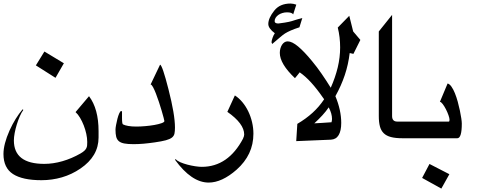

<svg xmlns="http://www.w3.org/2000/svg" viewBox="-20 -871 2783 1108"><path d="M348.6 -505.9 300.3 -421.9 187 -493.7 236.3 -573.7ZM548.8 -77.6Q548.8 -23.4 522.5 21.5Q496.1 66.4 444.3 101.6Q394.5 135.7 337.4 152.3Q280.3 168.9 219.2 168.9Q109.9 168.9 54.9 133.3Q0 97.7 0 17.6Q0 -39.1 35.2 -118.2Q51.8 -154.8 70.6 -185.1Q89.4 -215.3 110.4 -240.2L114.7 -236.8Q104 -222.2 94.2 -199.7Q84.5 -177.2 76.9 -152.6Q69.3 -127.9 64.7 -103.5Q60.1 -79.1 60.1 -60.5Q60.1 74.7 235.4 74.7Q286.6 74.7 340.1 59.3Q393.6 43.9 444.8 14.6Q459 6.3 466.8 -1Q474.6 -8.3 478.3 -15.9Q481.9 -23.4 482.7 -31.7Q483.4 -40 483.4 -50.3V-52.2Q483.4 -73.7 478 -98.4Q472.7 -123 463.4 -147Q454.1 -170.9 441.9 -191.4Q429.7 -211.9 416 -224.1L493.7 -315.9Q548.8 -243.2 548.8 -113.8Z M989.7 -134.8Q989.7 -113.8 986.8 -100.1Q983.9 -86.4 972.2 -77.1Q960.4 -67.9 937 -61.5Q913.6 -55.2 872.6 -49.3Q838.9 -44.4 808.6 -41.7Q778.3 -39.1 750.5 -39.1Q717.8 -39.1 697.3 -43Q676.8 -46.9 665.5 -56.6Q654.3 -66.4 650.4 -82.5Q646.5 -98.6 646.5 -123Q646.5 -131.8 649.7 -149.4Q652.8 -167 657.5 -185.1Q662.1 -203.1 668 -216.6Q673.8 -230 679.2 -230Q682.1 -230 684.1 -228.5V-191.4Q684.1 -156.2 689.5 -153.3Q700.7 -147.5 720.5 -144Q740.2 -140.6 767.1 -140.6Q790.5 -140.6 818.6 -143.1Q846.7 -145.5 871.3 -149.9Q896 -154.3 912.4 -160.2Q928.7 -166 928.7 -172.4Q928.7 -174.8 924.3 -191.4Q919.9 -208 913.1 -231.4Q906.2 -254.9 897.5 -281.5Q888.7 -308.1 879.9 -330.8Q871.1 -353.5 863 -368.4Q855 -383.3 849.1 -383.3L903.8 -498Q917 -494.1 952.1 -356.4Q989.7 -210 989.7 -134.8Z M1442.4 -99.6Q1442.4 -38.1 1418 13.7Q1393.6 65.4 1345.2 108.4Q1260.7 182.6 1184.1 182.6Q1085.4 182.6 989.7 50.8L994.1 47.4Q1002 57.1 1020.5 65.2Q1039.1 73.2 1061.5 79.1Q1084 85 1106.4 88.4Q1128.9 91.8 1144.5 91.8Q1296.9 91.8 1383.3 -72.3H1382.8Q1385.7 -78.6 1387.5 -84Q1389.2 -89.4 1389.2 -94.7Q1389.2 -157.7 1292 -225.6L1335.4 -320.3Q1358.9 -305.2 1378.7 -281.5Q1398.4 -257.8 1412.6 -228.5Q1426.8 -199.2 1434.6 -166Q1442.4 -132.8 1442.4 -99.6Z M1896 -184.6Q1896 -199.2 1891.6 -215.6Q1887.2 -231.9 1877 -251.5Q1861.8 -229 1840.6 -205.8Q1819.3 -182.6 1793.9 -159.2Q1819.3 -160.6 1843 -162.1Q1866.7 -163.6 1893.1 -165.5Q1896 -176.8 1896 -184.6ZM1708 -713.4Q1678.7 -704.1 1658.2 -695.1Q1637.7 -686 1624.5 -677.7Q1611.8 -669.4 1593.8 -653.8Q1575.7 -638.2 1550.8 -617.2L1546.9 -627Q1546.9 -631.3 1548.6 -638.4Q1550.3 -645.5 1553 -653.1Q1555.7 -660.6 1559.1 -667.7Q1562.5 -674.8 1565.9 -679.2Q1547.9 -692.4 1538.1 -706.1Q1528.3 -719.7 1528.3 -732.4Q1528.3 -766.6 1563 -810.1Q1595.2 -850.6 1656.7 -850.6Q1664.6 -850.6 1672.6 -848.9Q1680.7 -847.2 1689.9 -844.2L1671.9 -788.1Q1664.6 -799.8 1636.2 -799.8Q1622.6 -799.8 1609.6 -795.9Q1596.7 -792 1586.9 -785.2Q1577.1 -778.3 1571 -769Q1564.9 -759.8 1564.9 -749Q1564.9 -735.4 1586.4 -735.4Q1608.9 -738.3 1623 -740.5Q1637.2 -742.7 1646.7 -744.9Q1656.2 -747.1 1663.1 -749Q1669.9 -751 1678 -753.7Q1686 -756.3 1696.8 -759.5Q1707.5 -762.7 1724.6 -767.1ZM2059.6 -640.6 2019.5 -560.1 1998 -564.9Q1990.2 -499 1969.7 -437.7Q1949.2 -376.5 1915.5 -315.9Q1932.1 -276.4 1940.7 -237.3Q1949.2 -198.2 1949.2 -161.6Q1949.2 -116.2 1934.3 -91.3Q1919.4 -66.4 1889.2 -64.9L1689.5 -56.6L1695.8 -156.2Q1745.6 -185.5 1783.7 -220.2Q1821.8 -254.9 1850.1 -297.4H1850.6Q1848.6 -299.8 1847.2 -303Q1845.7 -306.2 1843.3 -308.1Q1808.6 -358.4 1775.4 -394.8Q1742.2 -431.2 1709.5 -453.6Q1703.6 -445.8 1696 -436.5Q1688.5 -427.2 1682.1 -419.9Q1594.7 -502.9 1594.7 -565.9Q1594.7 -579.1 1598.1 -591.3Q1601.6 -603.5 1607.4 -612.5Q1613.3 -621.6 1621.6 -627Q1629.9 -632.3 1640.1 -632.3Q1665 -632.3 1700.4 -602.8Q1735.8 -573.2 1780.3 -519Q1809.6 -483.9 1836.4 -444.8Q1863.3 -405.8 1888.7 -364.7Q1915 -423.8 1929 -481.9Q1942.9 -540 1942.9 -597.7Q1942.9 -657.2 1929.2 -711.9L1995.6 -779.8L2018.1 -689.5Z M2348.1 -73.2H2302.2Q2262.7 -73.2 2236.3 -80.1Q2210 -86.9 2194.3 -102.3Q2178.7 -117.7 2172.4 -141.8Q2166 -166 2166 -201.2V-689.5L2242.7 -785.2V-201.2Q2242.7 -169.4 2272.5 -169.4H2348.1Z M2573.2 134.3 2526.9 217.3 2416 155.8 2458.5 75.2ZM2645 -158.2Q2645 -73.2 2619.1 -73.2H2318.8V-169.4H2569.8Q2574.2 -169.4 2574.2 -179.7Q2574.2 -189 2568.1 -206.3Q2562 -223.6 2553.2 -240.7Q2544.4 -257.8 2534.9 -270.5Q2525.4 -283.2 2518.6 -283.2L2563 -389.2Q2574.7 -386.2 2585.4 -370.8Q2596.2 -355.5 2605.2 -333Q2614.3 -310.5 2621.6 -283.9Q2628.9 -257.3 2634 -232.7Q2639.2 -208 2642.1 -188Q2645 -168 2645 -158.2Z"/></svg>

Font: XB Khoramshahr
Style: Regular
Weight: 400
Designer: Behnam
Foundry: Irmug
Version: Version 8.005 2009